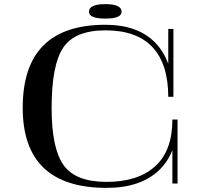

<svg xmlns="http://www.w3.org/2000/svg" viewBox="-20 -890 970 930"><path d="M820 -421V-750H795V-421ZM840 -1V-311H815V-1ZM815 -311Q815 -160 731.5 -84.5Q648 -9 496 -9Q346 -9 288 -90Q230 -171 230 -367Q230 -575 286 -659Q342 -743 491 -743Q643 -743 719 -661Q795 -579 795 -421H820Q820 -589 735.5 -679.5Q651 -770 490 -770Q90 -770 90 -368Q90 20 496 20Q661 20 750.5 -65.5Q840 -151 840 -311ZM569 -833Q569 -870 490 -870Q411 -870 411 -833Q411 -800 490 -800Q569 -800 569 -833Z"/></svg>

Font: Solide Mirage
Style: Mono
Weight: 400
Width: 6
Designer: Jérémy Landes
Foundry: Velvetyne Type Foundry
Version: Version 1.1